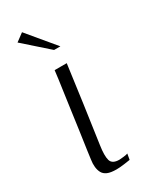

<svg xmlns="http://www.w3.org/2000/svg" viewBox="-155 -613 532 660"><g transform="rotate(-30 111.0 -282.5)"><path d="M136 -399Q126 -323 115.5 -248.5Q105 -174 94 -98Q88 -58 93.5 -39.5Q99 -21 127 -21Q132 -21 144.5 -22.5Q157 -24 161 -26L157 -3Q152 -2 133.5 0.5Q115 3 102 3Q79 3 66.5 -2.5Q54 -8 48.5 -18Q43 -28 41.5 -41.5Q40 -55 42.5 -70.5Q45 -86 47 -104Q52 -139 57.5 -177Q63 -215 68 -253Q73 -291 78.5 -328Q84 -365 88 -399Q100 -399 112.5 -399Q125 -399 136 -399ZM121 -460 25 -545 56 -568 146 -460Z"/></g></svg>

Font: Genos Thin Light
Style: Italic
Weight: 300
Italic angle: -8°
Version: Version 1.010